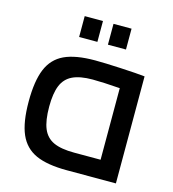

<svg xmlns="http://www.w3.org/2000/svg" viewBox="-104 -777 779 863"><g transform="rotate(15 285.5 -345.0)"><path d="M40 0ZM514 -498V0H286Q194 0 141 -24Q88 -48 64 -103Q40 -158 40 -255Q40 -350 63 -405.5Q86 -461 138 -485.5Q190 -510 281 -510Q325 -510 402 -506Q479 -502 514 -498ZM297 -85H420V-418Q340 -424 293 -424Q234 -424 199.5 -407.5Q165 -391 150 -354.5Q135 -318 135 -256Q135 -191 150.5 -154Q166 -117 201 -101Q236 -85 297 -85ZM184 -690H269V-593H184ZM318 -690H402V-593H318Z"/></g></svg>

Font: sheba-seeBold
Style: Regular
Weight: 600
Designer: Mohamed Galeb, the designers
Foundry: Kief Type Foundry
Version: Version 2.010; ttfautohint (v1.5.33-1714) -l 8 -r 50 -G 200 